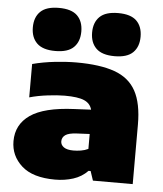

<svg xmlns="http://www.w3.org/2000/svg" viewBox="-56 -862 785 923"><g transform="rotate(5 336.0 -401.0)"><path d="M244 11Q136 11 82.5 -37.2Q29 -85.5 29 -156Q29 -236.5 95.2 -282.5Q161.5 -328.5 306 -335L387.5 -339Q379.5 -369 349.5 -382Q319.5 -395 256 -395Q221 -395 173.8 -389.2Q126.5 -383.5 86 -372V-533Q137 -546.5 194.2 -552.8Q251.5 -559 298 -559Q412 -559 482.5 -533.8Q553 -508.5 585.5 -449Q618 -389.5 618 -287V0H426L411 -45H401Q372 -15 331.2 -2Q290.5 11 244 11ZM258 -175Q258 -158 273.2 -147Q288.5 -136 320 -136Q336.5 -136 355.5 -139Q374.5 -142 391 -150V-222L329 -219Q289.5 -217 273.8 -205.5Q258 -194 258 -175ZM477 -605Q416.5 -605 388.2 -632.8Q360 -660.5 360 -709Q360 -758 388.2 -785.5Q416.5 -813 477 -813Q538 -813 566 -785.5Q594 -758 594 -709Q594 -660.5 566 -632.8Q538 -605 477 -605ZM191 -605Q130.5 -605 102.2 -632.8Q74 -660.5 74 -709Q74 -758 102.2 -785.5Q130.5 -813 191 -813Q252 -813 280 -785.5Q308 -758 308 -709Q308 -660.5 280 -632.8Q252 -605 191 -605Z"/></g></svg>

Font: Encode Sans Exp Black
Style: Regular
Weight: 900
Width: 7
Designer: Multiple Designers
Foundry: Impallari Type
Version: Version 3.002; ttfautohint (v1.8.3) -l 8 -r 50 -G 200 -x 14 